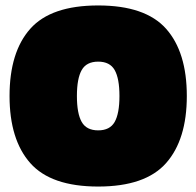

<svg xmlns="http://www.w3.org/2000/svg" viewBox="-20 -674 720 704"><path d="M340 10Q167 10 91 -76Q15 -162 15 -322Q15 -483 91 -568.5Q167 -654 340 -654Q513 -654 589 -568.5Q665 -483 665 -322Q665 -162 589 -76Q513 10 340 10ZM340 -196Q383 -196 400.5 -227Q418 -258 418 -322Q418 -386 400.5 -417Q383 -448 340 -448Q297 -448 279.5 -417Q262 -386 262 -322Q262 -258 279.5 -227Q297 -196 340 -196Z"/></svg>

Font: Kanit Black
Style: Regular
Weight: 900
Designer: Katatrad Team
Foundry: CadsonDemak
Version: Version 2.000; ttfautohint (v1.8.3)